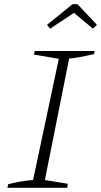

<svg xmlns="http://www.w3.org/2000/svg" viewBox="-20 -891 480 911"><path d="M15 0 19 -17Q50 -25 79.5 -30Q109 -35 137 -37L259 -612L141 -632L145 -649H429L426 -634Q385 -625 358 -620Q331 -615 308 -613L193 -37L302 -19L299 0ZM348 -871 440 -773 421 -755 331 -830 218 -755 203 -773 324 -871Z"/></svg>

Font: Piazzolla Thin Thin
Style: Italic
Weight: 250
Italic angle: -11.3°
Version: Version 2.005